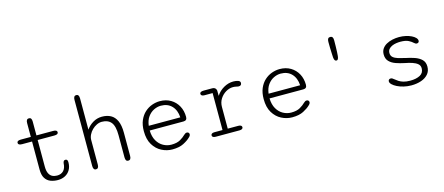

<svg xmlns="http://www.w3.org/2000/svg" viewBox="-51 -1334 4434 1916"><g transform="rotate(-15 2166.5 -376.0)"><path d="M113 -428.5Q72.5 -428.5 72.5 -452.5Q72.5 -476 113 -476H216V-619.5Q216 -660.5 245.5 -660.5Q274 -660.5 274 -619.5V-476H446.5Q487 -476 487 -452.5Q487 -428.5 446.5 -428.5H274V-154.5Q274 -109.5 286.8 -83.2Q299.5 -57 321.2 -46.2Q343 -35.5 370.5 -35.5Q412.5 -35.5 437.2 -61Q462 -86.5 464.5 -138Q466 -150 471.5 -158.2Q477 -166.5 489.5 -166.5Q502.5 -166.5 507.8 -158Q513 -149.5 513 -134.5Q513 -89.5 494 -57Q475 -24.5 442 -7.2Q409 10 367 10Q325.5 10 291 -3.5Q256.5 -17 236.2 -49.5Q216 -82 216 -139.5V-428.5Z M1094.5 5Q1066 5 1066 -36.5V-266.5Q1066 -360.5 1033.8 -399.5Q1001.5 -438.5 938.5 -438.5Q912 -438.5 885.8 -426Q859.5 -413.5 837.8 -392.2Q816 -371 803 -344.2Q790 -317.5 790 -290V-36.5Q790 5 761 5Q747 5 739.8 -5.8Q732.5 -16.5 732.5 -36.5V-720.5Q732.5 -741 739.8 -751.5Q747 -762 761 -762Q790 -762 790 -720.5V-397Q816 -435.5 858.8 -461.5Q901.5 -487.5 952.5 -487.5Q1005 -487.5 1043.2 -466.8Q1081.5 -446 1102.8 -399.2Q1124 -352.5 1124 -275V-36.5Q1124 5 1094.5 5Z M1550 10.5Q1492.5 10.5 1439.8 -16.5Q1387 -43.5 1353.5 -98.8Q1320 -154 1320 -239Q1320 -303.5 1340.2 -350.2Q1360.5 -397 1394 -427.5Q1427.5 -458 1468.5 -472.8Q1509.5 -487.5 1550.5 -487.5Q1614.5 -487.5 1662.8 -458.8Q1711 -430 1737.8 -380.5Q1764.5 -331 1764.5 -268Q1764.5 -249 1755.2 -239.8Q1746 -230.5 1727 -230.5H1378.5Q1380.5 -166.5 1405.2 -123.8Q1430 -81 1469.2 -59.5Q1508.5 -38 1552 -38Q1610 -38 1644.2 -58Q1678.5 -78 1699 -99Q1707 -106.5 1714.2 -110.8Q1721.5 -115 1730.5 -115Q1740.5 -115 1747.5 -108.8Q1754.5 -102.5 1754.5 -92Q1754.5 -84 1750.2 -76.8Q1746 -69.5 1737.5 -62Q1712 -36.5 1666.5 -13Q1621 10.5 1550 10.5ZM1381.5 -278.5H1707.5Q1703 -353.5 1661.2 -397.2Q1619.5 -441 1549 -441Q1512.5 -441 1476.5 -423.5Q1440.5 -406 1414.5 -370.2Q1388.5 -334.5 1381.5 -278.5Z M2135.5 -47H2244.5Q2263 -47 2272 -40.5Q2281 -34 2281 -23.5Q2281 -13 2272 -6.5Q2263 0 2244.5 0H1999Q1980 0 1971 -6.5Q1962 -13 1962 -23.5Q1962 -34 1970.8 -40.5Q1979.5 -47 1997 -47H2081.5V-429H1997Q1979.5 -429 1970.2 -435.5Q1961 -442 1961 -453Q1961 -464 1971.5 -470Q1982 -476 2002.5 -476H2091Q2108.5 -476 2119 -467.2Q2129.5 -458.5 2132.5 -442.5L2133 -386.5Q2162 -432 2210.2 -459.8Q2258.5 -487.5 2310.5 -487.5Q2337.5 -487.5 2359.2 -480.2Q2381 -473 2381 -454Q2381 -440.5 2373.2 -433.2Q2365.5 -426 2352 -426Q2345.5 -426 2339.8 -427.2Q2334 -428.5 2327 -430Q2318.5 -432 2309.5 -433Q2300.5 -434 2292 -434Q2255.5 -434 2219.2 -413Q2183 -392 2159.2 -355.2Q2135.5 -318.5 2135.5 -270.5Z M2788 10.5Q2730.5 10.5 2677.8 -16.5Q2625 -43.5 2591.5 -98.8Q2558 -154 2558 -239Q2558 -303.5 2578.2 -350.2Q2598.5 -397 2632 -427.5Q2665.5 -458 2706.5 -472.8Q2747.5 -487.5 2788.5 -487.5Q2852.5 -487.5 2900.8 -458.8Q2949 -430 2975.8 -380.5Q3002.5 -331 3002.5 -268Q3002.5 -249 2993.2 -239.8Q2984 -230.5 2965 -230.5H2616.5Q2618.5 -166.5 2643.2 -123.8Q2668 -81 2707.2 -59.5Q2746.5 -38 2790 -38Q2848 -38 2882.2 -58Q2916.5 -78 2937 -99Q2945 -106.5 2952.2 -110.8Q2959.5 -115 2968.5 -115Q2978.5 -115 2985.5 -108.8Q2992.5 -102.5 2992.5 -92Q2992.5 -84 2988.2 -76.8Q2984 -69.5 2975.5 -62Q2950 -36.5 2904.5 -13Q2859 10.5 2788 10.5ZM2619.5 -278.5H2945.5Q2941 -353.5 2899.2 -397.2Q2857.5 -441 2787 -441Q2750.5 -441 2714.5 -423.5Q2678.5 -406 2652.5 -370.2Q2626.5 -334.5 2619.5 -278.5Z M3359.5 -422.5Q3348.5 -422.5 3342.5 -432.5Q3336.5 -442.5 3334.5 -462Q3334 -473.5 3332.5 -501.8Q3331 -530 3330.2 -563.5Q3329.5 -597 3329.5 -624Q3329.5 -646 3336.8 -656.2Q3344 -666.5 3359.5 -666.5Q3375 -666.5 3382.2 -656.2Q3389.5 -646 3389.5 -624Q3389.5 -596 3388.8 -562.5Q3388 -529 3386.8 -501.2Q3385.5 -473.5 3384 -462Q3382 -442.5 3376.2 -432.5Q3370.5 -422.5 3359.5 -422.5Z M4019 10.5Q3978.5 10.5 3940.8 1.5Q3903 -7.5 3873.8 -22Q3844.5 -36.5 3827.2 -53.5Q3810 -70.5 3810 -86Q3810 -97 3816.8 -103.5Q3823.5 -110 3835 -110Q3843.5 -110 3850.8 -106Q3858 -102 3868.5 -93Q3884 -80 3903.5 -67.2Q3923 -54.5 3951 -46.2Q3979 -38 4020 -38Q4082.5 -38 4121.8 -59.5Q4161 -81 4161 -129Q4161 -157 4140.5 -174.5Q4120 -192 4086 -203.2Q4052 -214.5 4011 -222Q3964.5 -231.5 3923 -246Q3881.5 -260.5 3855.8 -287.2Q3830 -314 3830 -359Q3830 -393 3846.5 -417.2Q3863 -441.5 3890.8 -457Q3918.5 -472.5 3952.8 -480Q3987 -487.5 4022 -487.5Q4058 -487.5 4090.5 -480.2Q4123 -473 4148.2 -460.8Q4173.5 -448.5 4188 -433.2Q4202.5 -418 4202.5 -401.5Q4202.5 -391.5 4196 -385.5Q4189.5 -379.5 4179 -379.5Q4171 -379.5 4165 -382.8Q4159 -386 4150.5 -393.5Q4136.5 -408 4106.8 -423.5Q4077 -439 4022.5 -439Q4002.5 -439 3979.5 -435.5Q3956.5 -432 3935.8 -422.8Q3915 -413.5 3902 -397.8Q3889 -382 3889 -358Q3889 -330 3907.5 -313.8Q3926 -297.5 3958 -287.8Q3990 -278 4030.5 -269Q4079 -259.5 4122.5 -244.5Q4166 -229.5 4193.2 -202.8Q4220.5 -176 4220.5 -130.5Q4220.5 -83 4193 -51.8Q4165.5 -20.5 4119.8 -5Q4074 10.5 4019 10.5Z"/></g></svg>

Font: Sono Monospace Light
Style: Regular
Weight: 300
Version: Version 2.112